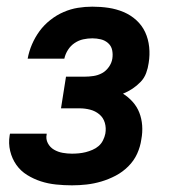

<svg xmlns="http://www.w3.org/2000/svg" viewBox="-20 -548 515 576"><path d="M196 8Q172 8 148 5.5Q124 3 102.5 -4Q81 -11 61.5 -23Q42 -35 29 -53.5Q16 -72 10.5 -95Q5 -118 9 -142L10 -147H120V-145Q117 -131 123.5 -118.5Q130 -106 142 -99Q154 -92 168 -89.5Q182 -87 196 -87Q206 -87 216.5 -88Q227 -89 237 -91.5Q247 -94 257.5 -98.5Q268 -103 276 -110Q284 -117 289 -127Q294 -137 296 -147Q299 -164 294.5 -179.5Q290 -195 278 -205Q266 -215 250.5 -219Q235 -223 219 -223H163L178 -318H234Q247 -318 260.5 -320Q274 -322 286 -328.5Q298 -335 306.5 -347Q315 -359 317 -372Q319 -385 316.5 -397.5Q314 -410 304.5 -418.5Q295 -427 282.5 -430Q270 -433 257 -433Q243 -433 229.5 -430Q216 -427 204 -419Q192 -411 184 -398.5Q176 -386 173 -372H63Q67 -394 76 -415Q85 -436 98.5 -454.5Q112 -473 131 -488Q150 -503 171 -512Q192 -521 213.5 -524.5Q235 -528 257 -528Q282 -528 305.5 -524.5Q329 -521 350.5 -512Q372 -503 389 -487.5Q406 -472 415.5 -451.5Q425 -431 427.5 -407Q430 -383 426 -359Q424 -344 418.5 -329Q413 -314 402 -302.5Q391 -291 377.5 -282Q364 -273 349 -267Q365 -257 378 -242.5Q391 -228 398 -210Q405 -192 406.5 -171.5Q408 -151 404 -130Q401 -108 391.5 -87Q382 -66 365 -49Q348 -32 327 -21Q306 -10 284 -3.5Q262 3 240 5.5Q218 8 196 8Z"/></svg>

Font: Iosevka QP
Style: Bold Italic
Weight: 700
Italic angle: -9°
Designer: Belleve Invis
Foundry: Belleve Invis
Version: Version 20.0.0; ttfautohint (v1.8.4)